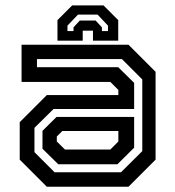

<svg xmlns="http://www.w3.org/2000/svg" viewBox="-20 -710 666 730"><path d="M158 0 55 -103V-245.5L158 -348.5H430V-368L399.5 -398.5H62V-540H468.5L571.5 -437V-103L468.5 0ZM201.5 -85.5 141.5 -144.5V-212.5L195 -265.5H490V-148.5L426.5 -85.5ZM187.5 -55H440L521 -135.5V-408L443.5 -485.5H120.5V-454.5H429.5L490 -395V-295.5H183.5L111 -224V-131.5ZM227 -141.5H399.5L430 -172V-212H217L196 -191V-172ZM373.5 -689.5 429.5 -633.5V-555.5H333.5V-593.5H294.5V-555.5H198.5V-633.5L254.5 -689.5ZM351 -654.5H276.5L236.5 -612.5V-592H259.5V-606L283.5 -632H343.5L367.5 -606V-592H390.5V-612.5Z"/></svg>

Font: Tourney SemiBold
Style: Regular
Weight: 600
Version: Version 1.015